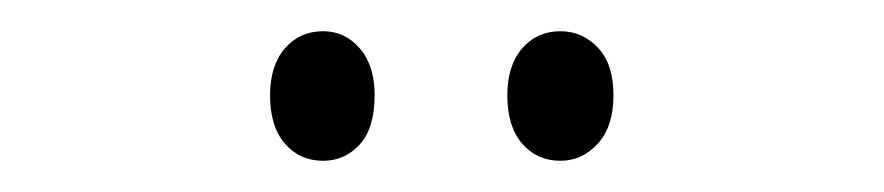

<svg xmlns="http://www.w3.org/2000/svg" viewBox="-20 -727 566 123"><path d="M153 -666Q153 -685 162.5 -696Q172 -707 187 -707Q201 -707 210.5 -696Q220 -685 220 -666Q220 -645 210.5 -634.5Q201 -624 187 -624Q172 -624 162.5 -635Q153 -646 153 -666ZM305 -666Q305 -685 314.5 -696Q324 -707 339 -707Q353 -707 363 -696.5Q373 -686 373 -666Q373 -646 363 -635Q353 -624 339 -624Q324 -624 314.5 -635Q305 -646 305 -666Z"/></svg>

Font: Noto Sans Khmer ExtraCondensed Light
Style: Regular
Weight: 300
Width: 2
Designer: Danh Hong and the Monotype Design Team
Foundry: Monotype Imaging Inc.
Version: Version 2.004; ttfautohint (v1.8.4.7-5d5b)